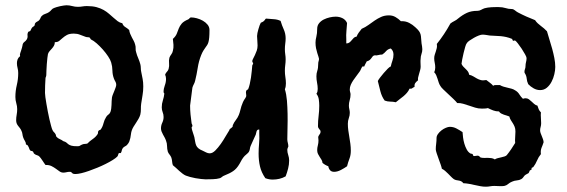

<svg xmlns="http://www.w3.org/2000/svg" viewBox="-20 -621 2140 725"><path d="M521 -294.9Q521 -276.9 518.3 -262Q515.6 -247.1 513.2 -230Q511.7 -219.2 512 -209Q512.2 -198.7 509.8 -188Q507.3 -179.7 502.9 -172.1Q498.5 -164.6 493.7 -157.2Q488.8 -149.9 484.1 -142.3Q479.5 -134.8 477.1 -127Q475.1 -120.6 474.4 -113.8Q473.6 -106.9 472.2 -100.1Q470.7 -93.3 468.3 -86.9Q465.8 -80.6 460.9 -75.2Q458 -71.3 453.4 -69.1Q448.7 -66.9 444.8 -63Q440.9 -58.6 439.9 -53Q439 -47.4 436 -43H429.2Q426.8 -40.5 426.3 -37.1Q425.8 -33.7 422.9 -29.8Q417 -23.9 405.3 -16.6Q393.6 -9.3 378.9 -2Q364.3 5.4 347.7 12.2Q331.1 19 315.7 24.4Q300.3 29.8 286.9 33Q273.4 36.1 265.1 36.1Q258.8 36.1 256.1 34.9Q253.4 33.7 252 32Q250.5 30.3 249 29.1Q247.6 27.8 243.2 27.8Q236.8 27.8 231 29.3Q225.1 30.8 219.2 30.8Q211.4 30.8 204.8 26.1Q198.2 21.5 190.9 16.1Q183.6 10.7 174.3 6.1Q165 1.5 151.9 2Q149.9 -0.5 146.7 -5.1Q143.6 -9.8 140.4 -14.6Q137.2 -19.5 134 -23.7Q130.9 -27.8 128.9 -29.8Q125 -33.7 119.9 -34.9Q114.7 -36.1 109.9 -40Q107.4 -41.5 106.7 -44.4Q106 -47.4 103 -49.8Q100.6 -51.3 98.1 -51Q95.7 -50.8 94.2 -53.2Q92.3 -54.7 91.1 -58.1Q89.8 -61.5 88.4 -65.2Q86.9 -68.8 84.7 -71.8Q82.5 -74.7 78.1 -75.2Q78.1 -82.5 74.2 -88.6Q70.3 -94.7 67.9 -101.1Q65.4 -107.9 64.7 -114.5Q64 -121.1 61 -127Q58.6 -132.8 55.2 -137.2Q51.8 -141.6 48.6 -145.5Q45.4 -149.4 43.2 -154.5Q41 -159.7 41 -167Q41 -177.7 43 -188Q44.9 -198.2 44.9 -209Q44.9 -220.2 41.5 -231.4Q38.1 -242.7 38.1 -254.9Q38.1 -277.8 43.5 -300Q48.8 -322.3 48.8 -345.2Q48.8 -355 46.4 -364Q43.9 -373 43.9 -382.8Q43.9 -389.6 46.4 -396.5Q48.8 -403.3 55.2 -408.2Q56.2 -409.7 55.7 -411.6Q55.2 -413.6 55.2 -415Q55.2 -416.5 56.6 -420.9Q58.1 -425.3 59.8 -430.4Q61.5 -435.5 63 -440.9Q64.5 -446.3 64.9 -449.2Q65.4 -454.1 67.1 -457Q68.8 -460 71.5 -462.2Q74.2 -464.4 76.7 -466.6Q79.1 -468.8 81.1 -472.2Q85 -479 84 -486.6Q83 -494.1 86.9 -501L94.2 -503.9Q97.7 -511.7 99.6 -514.6Q101.6 -517.6 103 -518.8Q104.5 -520 106 -520.5Q107.4 -521 109.9 -523.9Q111.3 -525.4 111.3 -528.1Q111.3 -530.8 112.8 -533.2Q115.2 -537.1 120.6 -539.6Q126 -542 128.9 -545.9Q131.8 -549.8 133.5 -554.4Q135.3 -559.1 139.2 -562Q143.6 -566.4 151.4 -568.8Q159.2 -571.3 165 -575.2Q170.4 -579.1 174.1 -583.7Q177.7 -588.4 184.1 -590.8Q187.5 -592.3 193.8 -594.2Q200.2 -596.2 207.3 -597.7Q214.4 -599.1 220.7 -600.1Q227.1 -601.1 231 -601.1Q242.2 -601.1 252.7 -598.1Q263.2 -595.2 273.9 -595.2Q283.2 -595.2 291.5 -596.7Q299.8 -598.1 308.1 -598.1Q329.1 -598.1 344.5 -594Q359.9 -589.8 371.3 -583.3Q382.8 -576.7 391.8 -568.8Q400.9 -561 408.7 -554Q416.5 -546.9 424.3 -541Q432.1 -535.2 441.9 -533.2Q444.8 -523.9 452.9 -519Q460.9 -514.2 467.8 -507.8Q468.8 -500 471.7 -493.2Q474.6 -486.3 478 -479.7Q481.4 -473.1 484.9 -466.8Q488.3 -460.4 490.2 -453.1Q492.7 -445.3 492.2 -438Q491.7 -430.7 494.1 -423.8Q497.1 -412.1 502 -401.1Q506.8 -390.1 509.8 -378.9Q511.7 -371.6 511.7 -364.3Q511.7 -356.9 513.2 -350.1Q516.1 -335 518.6 -322.8Q521 -310.5 521 -294.9ZM418.9 -300.8Q418.9 -307.6 415.8 -312.7Q412.6 -317.9 410.2 -324.2Q404.8 -338.4 404.5 -354.2Q404.3 -370.1 399.9 -384.8Q397 -395 388.2 -408.2Q379.4 -421.4 368.2 -434.1Q356.9 -446.8 345 -457.3Q333 -467.8 323.2 -472.2L318.8 -479Q315.9 -480.5 311.5 -480.5Q307.1 -480.5 303.2 -481.9Q292 -485.8 281.7 -490Q271.5 -494.1 258.8 -494.1Q242.2 -494.1 232.9 -489Q223.6 -483.9 216.8 -477.8Q210 -471.7 203.6 -466.6Q197.3 -461.4 187 -461.9Q187 -454.1 183.8 -448.5Q180.7 -442.9 176.3 -438Q171.9 -433.1 167.5 -428.2Q163.1 -423.3 161.1 -417Q160.2 -413.1 158.9 -402.3Q157.7 -391.6 156.7 -378.7Q155.8 -365.7 155.3 -354Q154.8 -342.3 154.8 -336.9Q154.8 -334.5 153.8 -332Q152.8 -329.6 151.9 -327.1Q150.9 -313 150.4 -298.6Q149.9 -284.2 149.9 -270Q149.9 -264.6 151.4 -253.7Q152.8 -242.7 155.3 -228.8Q157.7 -214.8 160.6 -199.5Q163.6 -184.1 166.7 -170.4Q169.9 -156.7 172.9 -145.8Q175.8 -134.8 178.2 -129.9Q180.7 -124.5 184.1 -121.6Q187.5 -118.7 189.9 -113.8Q191.4 -111.3 191.4 -108.9Q191.4 -106.4 193.8 -104Q198.7 -98.6 205.8 -95.7Q212.9 -92.8 219.2 -87.9Q227.1 -85.9 230.5 -82.8Q233.9 -79.6 238 -76.4Q242.2 -73.2 249.3 -71Q256.3 -68.8 272 -68.8Q279.8 -68.8 282 -70.8Q284.2 -72.8 290 -75.2Q295.4 -77.6 300.8 -77.6Q306.2 -77.6 310.1 -79.1Q318.4 -87.9 329.8 -95.7Q341.3 -103.5 348.1 -113.8Q350.6 -117.2 350.1 -120.6Q349.6 -124 352.1 -127Q353.5 -129.4 356.4 -129.9Q359.4 -130.4 360.8 -132.8Q367.7 -142.6 370.8 -155.5Q374 -168.5 380.9 -179.2Q383.8 -184.6 389.2 -188.2Q394.5 -191.9 397 -198.2Q398.9 -203.6 399.9 -210.4Q400.9 -217.3 401.1 -224.6Q401.4 -231.9 401.6 -239.3Q401.9 -246.6 402.8 -252.9Q403.8 -258.3 406.5 -264.9Q409.2 -271.5 411.9 -278.1Q414.6 -284.7 416.7 -290.8Q418.9 -296.9 418.9 -300.8Z M1071.8 -15.1Q1071.8 0.5 1067.9 15.6Q1064 30.8 1058.6 44.9Q1047.4 51.3 1034.9 54.2Q1022.5 57.1 1009.8 57.1Q995.6 57.1 981.9 51.8Q966.8 29.8 961.7 7.3Q956.5 -15.1 956.5 -41Q956.5 -59.6 958.3 -78.9Q960 -98.1 959 -117.2V-131.8Q954.6 -132.3 952.4 -130.4Q950.2 -128.4 949 -125.5Q947.8 -122.6 947.3 -119.1Q946.8 -115.7 945.8 -112.8Q941.4 -102.5 936.3 -92Q931.2 -81.5 926.8 -70.8Q924.3 -65.4 923.6 -59.3Q922.9 -53.2 919.9 -47.9Q917.5 -43.9 912.6 -40Q907.7 -36.1 903.8 -32.2Q897.9 -25.9 893.3 -18.3Q888.7 -10.7 884.8 -2.9Q878.9 7.3 873 13.9Q867.2 20.5 860.4 25.1Q853.5 29.8 845.5 33.7Q837.4 37.6 826.7 42Q822.3 43.5 818.4 46.9Q814.5 50.3 810.5 51.8Q798.8 55.2 783.4 55.7Q768.1 56.2 755.9 56.2Q749.5 56.2 739.3 54.9Q729 53.7 718 51.8Q707 49.8 697.3 47.1Q687.5 44.4 681.6 42Q675.8 39.6 669.4 34.7Q663.1 29.8 656.7 24.2Q650.4 18.6 644.5 12.9Q638.7 7.3 632.8 2.9Q630.4 -3.9 629.9 -11.2Q629.4 -18.6 627 -25.9Q624.5 -32.2 620.4 -37.1Q616.2 -42 613.8 -47.9Q610.8 -58.6 610.8 -69.3Q610.8 -80.1 606.9 -89.8Q605 -95.7 601.8 -101.6Q598.6 -107.4 595.5 -113Q592.3 -118.7 590.1 -124.5Q587.9 -130.4 587.9 -136.2Q587.9 -147.5 592.8 -157.7Q597.7 -168 597.7 -179.2Q597.7 -189 594.2 -197.5Q590.8 -206.1 590.8 -215.8Q590.8 -229.5 595 -241.9Q599.1 -254.4 600.6 -268.1Q599.1 -269 598.4 -270.8Q597.7 -272.5 597.7 -273.9Q597.7 -286.1 602.3 -298.3Q606.9 -310.5 606.9 -323.2Q606.9 -332 603.5 -338.9Q605.5 -345.2 610.4 -350.1Q615.2 -355 616.7 -360.8Q619.6 -371.6 618.4 -382.1Q617.2 -392.6 619.6 -402.8Q622.1 -409.7 626.7 -415.5Q631.3 -421.4 632.8 -429.2Q635.7 -440.4 635 -451.7Q634.3 -462.9 632.8 -474.1Q643.6 -483.9 647.5 -493.9Q651.4 -503.9 655 -513.4Q658.7 -522.9 666 -531.7Q673.3 -540.5 690.9 -547.9Q693.8 -549.3 695.8 -552.2Q697.8 -555.2 701.7 -555.2Q711.4 -555.2 723.4 -552Q735.4 -548.8 746.1 -542.7Q756.8 -536.6 763.9 -527.8Q771 -519 771 -507.8Q771 -490.2 770 -479.5Q769 -468.8 767.1 -461.9Q765.1 -455.1 762.2 -450.7Q759.3 -446.3 755.9 -441.7Q752.4 -437 748.3 -430.4Q744.1 -423.8 739.7 -413.1Q730.5 -390.1 726.6 -364.7Q722.7 -339.4 716.8 -315.9Q715.3 -309.1 711.9 -303Q708.5 -296.9 706.5 -290L697.8 -222.2Q697.8 -206.5 699.5 -188.5Q701.2 -170.4 703.6 -154.8Q704.6 -151.9 705.6 -150.4Q706.5 -148.9 706.5 -145Q706.5 -143.6 705.1 -142.6Q703.6 -141.6 703.6 -139.2Q703.6 -136.7 704.8 -131.8Q706.1 -127 708 -121.6Q710 -116.2 711.4 -111.1Q712.9 -106 713.9 -103Q715.8 -93.3 717 -85.7Q718.3 -78.1 720.7 -72.3Q723.1 -66.4 728.8 -61.3Q734.4 -56.2 745.6 -51.8Q752 -48.8 758.5 -45.4Q765.1 -42 772 -42Q782.2 -42 793 -52.7Q803.7 -63.5 813.7 -77.6Q823.7 -91.8 832 -106.4Q840.3 -121.1 845.7 -128.9Q846.2 -132.3 848.6 -134.3Q851.1 -136.2 853.5 -137.9Q856 -139.6 857.7 -141.8Q859.4 -144 858.9 -147.9Q863.3 -158.7 870.4 -167.5Q877.4 -176.3 881.8 -187Q885.3 -195.8 887.2 -204.1Q889.2 -212.4 891.6 -220.2Q894 -228 897.5 -235.6Q900.9 -243.2 906.7 -251Q910.6 -256.3 909.7 -262Q908.7 -267.6 908.7 -272Q908.7 -275.9 910.6 -279.8L917 -284.2Q920.4 -292 923.1 -303.7Q925.8 -315.4 927.7 -328.1Q929.7 -340.8 930.7 -353Q931.6 -365.2 932.6 -374Q933.6 -377 935.1 -378.9Q936.5 -380.9 935.5 -383.8Q932.6 -385.3 932.6 -390.1Q932.6 -393.6 935.8 -399.4Q939 -405.3 942.6 -413.1Q946.3 -420.9 949.5 -429.9Q952.6 -439 952.6 -449.2Q952.6 -458 951.7 -467Q950.7 -476.1 950.7 -484.9Q950.7 -489.3 952.1 -496.3Q953.6 -503.4 955.8 -511Q958 -518.6 960.4 -525.4Q962.9 -532.2 964.8 -535.2Q972.2 -538.1 975.1 -540.5Q978 -543 979.5 -544.9Q981 -546.9 981.7 -548.3Q982.4 -549.8 984.9 -550.8Q997.6 -549.3 1012.7 -548.6Q1027.8 -547.9 1039.6 -542Q1044.4 -525.4 1051.5 -509.8Q1058.6 -494.1 1058.6 -476.1Q1058.6 -466.3 1057.1 -456.1Q1055.7 -445.8 1055.7 -435.1Q1055.7 -425.3 1057.1 -416Q1058.6 -406.7 1058.6 -397Q1058.6 -385.7 1057.1 -375.2Q1055.7 -364.7 1055.7 -354Q1055.7 -341.8 1057.6 -329.8Q1059.6 -317.9 1059.6 -306.2Q1059.6 -300.8 1058.8 -295.2Q1058.1 -289.6 1055.7 -284.2Q1061.5 -265.1 1063.5 -241Q1065.4 -216.8 1065.9 -191.2Q1066.4 -165.5 1065.7 -140.6Q1064.9 -115.7 1064.9 -95.2Q1064.9 -88.4 1066.9 -81.3Q1068.8 -74.2 1068.8 -67.9Q1067.4 -64.9 1066.2 -61.5Q1064.9 -58.1 1064.9 -55.2Q1064.9 -45.4 1068.4 -35.4Q1071.8 -25.4 1071.8 -15.1Z M1574.7 -435.1Q1574.7 -425.8 1571.5 -417Q1568.4 -408.2 1568.4 -398.9Q1567.4 -391.6 1567.9 -384Q1568.4 -376.5 1568.4 -369.1Q1568.4 -363.3 1566.4 -356Q1564.5 -348.6 1562.3 -341.6Q1560.1 -334.5 1558.8 -328.4Q1557.6 -322.3 1558.6 -317.9Q1551.8 -312.5 1548.1 -307.4Q1544.4 -302.2 1545.4 -293Q1539.6 -290.5 1536.4 -287.8Q1533.2 -285.2 1526.4 -286.1Q1522.5 -277.3 1516.6 -270.5Q1510.7 -263.7 1503.7 -257.8Q1496.6 -252 1489 -246.3Q1481.4 -240.7 1474.6 -234.9Q1463.9 -237.3 1453.6 -237.3Q1443.4 -237.3 1432.6 -241.2Q1421.4 -256.3 1416.3 -276.6Q1411.1 -296.9 1406.7 -314.9Q1408.2 -318.8 1414.6 -327.4Q1420.9 -335.9 1429 -345.2Q1437 -354.5 1444.3 -361.8Q1451.7 -369.1 1455.6 -370.1Q1458 -381.3 1461.9 -392.1Q1465.8 -402.8 1465.8 -415Q1465.8 -429.2 1455.6 -438Q1444.3 -435.5 1438 -428Q1431.6 -420.4 1423.3 -415Q1415 -415 1408.7 -413.1Q1402.3 -411.1 1394.5 -412.1Q1389.6 -411.1 1387.2 -408Q1384.8 -404.8 1382.3 -401.4Q1379.9 -397.9 1376 -394.5Q1372.1 -391.1 1364.7 -389.2Q1364.3 -388.2 1363 -385.7Q1361.8 -383.3 1360.1 -380.4Q1358.4 -377.4 1357.2 -374.5Q1356 -371.6 1355.5 -370.1H1348.6Q1344.7 -364.7 1342.5 -358.9Q1340.3 -353 1335.4 -347.2Q1331.1 -340.8 1325.2 -333.3Q1319.3 -325.7 1313.7 -317.4Q1308.1 -309.1 1304.4 -300.5Q1300.8 -292 1300.8 -283.2Q1300.8 -277.8 1302.2 -273.2Q1303.7 -268.6 1303.7 -264.2Q1303.7 -253.4 1300.5 -242.9Q1297.4 -232.4 1297.4 -222.2Q1297.4 -215.3 1299.1 -208.5Q1300.8 -201.7 1300.8 -194.8Q1300.8 -184.6 1297.1 -174.8Q1293.5 -165 1293.5 -153.8Q1293.5 -141.1 1295.2 -128.7Q1296.9 -116.2 1299.1 -103.5Q1301.3 -90.8 1303 -77.9Q1304.7 -64.9 1304.7 -51.8Q1304.7 -35.2 1299.6 -22Q1294.4 -8.8 1290.5 6.8Q1280.8 13.7 1267.3 20.8Q1253.9 27.8 1241.7 27.8Q1231.9 27.8 1226.6 22Q1221.2 16.1 1219.7 6.8Q1207.5 2.4 1197.8 -5.9Q1197.3 -12.2 1194.1 -17.6Q1190.9 -22.9 1187.3 -28.3Q1183.6 -33.7 1180.7 -39.8Q1177.7 -45.9 1177.7 -54.2Q1177.7 -63 1180.2 -72Q1182.6 -81.1 1182.6 -90.8Q1182.6 -94.2 1182.1 -96.9Q1181.6 -99.6 1181.6 -102.1Q1181.6 -105.5 1183.1 -107.9Q1184.6 -110.4 1186 -112.5Q1187.5 -114.7 1189 -117.2Q1190.4 -119.6 1190.4 -124Q1190.4 -127 1189 -129.2Q1187.5 -131.3 1185.5 -133.5Q1183.6 -135.7 1182.1 -138.4Q1180.7 -141.1 1180.7 -145Q1180.7 -164.6 1183.1 -183.3Q1185.5 -202.1 1185.5 -222.2Q1185.5 -233.9 1183.8 -245.6Q1182.1 -257.3 1174.8 -267.1Q1177.7 -271 1178.7 -275.6Q1179.7 -280.3 1179.7 -285.2Q1179.7 -296.9 1177.2 -308.8Q1174.8 -320.8 1174.8 -333Q1174.8 -344.2 1178.2 -354Q1181.6 -363.8 1181.6 -380.9Q1181.6 -385.7 1183.1 -390.1Q1184.6 -394.5 1184.6 -398.9Q1184.6 -400.9 1182.6 -406.7Q1180.7 -412.6 1178 -420.9Q1175.3 -429.2 1173.3 -439.2Q1171.4 -449.2 1171.4 -460Q1171.4 -470.7 1174.6 -482.7Q1177.7 -494.6 1177.7 -512.2Q1177.7 -524.4 1184.8 -533.2Q1191.9 -542 1202.6 -547.4Q1213.4 -552.7 1225.3 -555.4Q1237.3 -558.1 1247.6 -558.1Q1261.2 -558.1 1272.9 -552.5Q1284.7 -546.9 1290.5 -534.2Q1289.6 -519 1288.1 -503.7Q1286.6 -488.3 1287.6 -473.1V-457Q1294.9 -457 1299.6 -460.7Q1304.2 -464.4 1307.9 -469Q1311.5 -473.6 1315.7 -477.8Q1319.8 -481.9 1326.7 -482.9Q1329.6 -491.2 1335 -498.3Q1340.3 -505.4 1345.7 -512.2Q1359.4 -518.1 1371.1 -526.6Q1382.8 -535.2 1394.5 -543.2Q1406.2 -551.3 1419.2 -557.1Q1432.1 -563 1448.7 -563Q1462.4 -563 1473.4 -556.6Q1484.4 -550.3 1493.7 -541H1498.5Q1512.7 -541 1525.4 -534.4Q1538.1 -527.8 1548.3 -518.1Q1557.6 -509.8 1562 -503.7Q1566.4 -497.6 1568.1 -491.2Q1569.8 -484.9 1570.1 -476.8Q1570.3 -468.8 1571.8 -457Q1572.8 -451.2 1573.7 -445.8Q1574.7 -440.4 1574.7 -435.1Z M2076.7 -368.2Q2076.7 -356 2073.2 -340.8Q2069.8 -325.7 2062.7 -312.3Q2055.7 -298.8 2044.9 -289.8Q2034.2 -280.8 2019.5 -280.8Q2006.8 -280.8 1995.1 -287.4Q1983.4 -293.9 1974.6 -303.2Q1969.7 -313.5 1968.8 -324.5Q1967.8 -335.4 1961.4 -345.2Q1960.4 -346.2 1960.4 -350.1Q1960.4 -355.5 1962.4 -360.4Q1964.4 -365.2 1964.4 -372.1Q1964.4 -379.4 1966.3 -386.5Q1968.3 -393.6 1968.3 -401.9Q1968.3 -405.8 1962.6 -416Q1957 -426.3 1949.7 -437.3Q1942.4 -448.2 1935.3 -457.3Q1928.2 -466.3 1925.3 -467.8Q1923.8 -468.8 1921.9 -467.8Q1919.9 -466.8 1917.5 -466.8L1916.5 -467.8L1913.6 -474.1Q1901.4 -479 1891.4 -481.2Q1881.3 -483.4 1871.6 -484.4Q1861.8 -485.4 1851.6 -485.6Q1841.3 -485.8 1829.6 -486.8Q1822.8 -487.8 1815.9 -489Q1809.1 -490.2 1801.3 -490.2Q1796.4 -490.2 1787.6 -486.8Q1778.8 -483.4 1769.8 -478.3Q1760.7 -473.1 1752.9 -467.8Q1745.1 -462.4 1742.7 -458Q1739.7 -454.6 1736.6 -443.8Q1733.4 -433.1 1730.5 -420.7Q1727.5 -408.2 1725.3 -396.5Q1723.1 -384.8 1722.7 -379.9Q1725.1 -374 1729.5 -369.4Q1733.9 -364.7 1738.5 -360.4Q1743.2 -356 1746.8 -351.1Q1750.5 -346.2 1751.5 -338.9Q1761.2 -336.4 1767.8 -332.3Q1774.4 -328.1 1781 -324.5Q1787.6 -320.8 1795.7 -318.6Q1803.7 -316.4 1816.4 -318.8Q1822.8 -313.5 1829.8 -308.6Q1836.9 -303.7 1842.3 -296.9Q1844.7 -299.3 1848.1 -299.6Q1851.6 -299.8 1855.5 -299.8H1867.7Q1874 -295.9 1881.6 -293.7Q1889.2 -291.5 1896.7 -289.8Q1904.3 -288.1 1911.6 -286.1Q1918.9 -284.2 1925.3 -279.8Q1935.1 -274.4 1940.9 -264.9Q1946.8 -255.4 1954.6 -248Q1957.5 -249 1959.7 -249.5Q1961.9 -250 1964.4 -250Q1971.7 -250 1977.1 -246.1Q1982.4 -242.2 1987.3 -237.5Q1992.2 -232.9 1997.3 -228.3Q2002.4 -223.6 2009.3 -222.2Q2011.2 -215.3 2014.2 -208.5Q2017.1 -201.7 2022.5 -196.8Q2021.5 -186.5 2022.5 -176Q2023.4 -165.5 2023.4 -155.8Q2023.4 -148.4 2021.5 -141.8Q2019.5 -135.3 2019.5 -128.9Q2019.5 -123.5 2021.5 -118.2Q2023.4 -112.8 2025.9 -106.9Q2028.3 -101.1 2030.3 -95.5Q2032.2 -89.8 2032.7 -84Q2030.8 -77.1 2028.6 -72.3Q2026.4 -67.4 2024.7 -62.5Q2022.9 -57.6 2022.2 -52.2Q2021.5 -46.9 2022.5 -39.1Q2013.2 -27.8 2007.8 -14.6Q2002.4 -1.5 1993.7 9.8L1987.3 13.2V19L1980.5 22.9Q1978 28.8 1977.1 30.8Q1976.1 32.7 1974.9 33.4Q1973.6 34.2 1971.2 35.2Q1968.8 36.1 1964.4 39.1Q1960 42 1957 46.9Q1954.1 51.8 1948.7 55.2Q1940.9 59.6 1931.4 60.3Q1921.9 61 1913.6 64.9Q1905.8 67.9 1898.9 73.7Q1892.1 79.6 1884.3 81.1Q1875.5 82.5 1865.5 81.8Q1855.5 81.1 1846.7 81.1Q1838.4 81.1 1830.6 82.5Q1822.8 84 1814.5 84Q1804.2 84 1793.5 82Q1782.7 80.1 1772.2 77.6Q1761.7 75.2 1751 73.2Q1740.2 71.3 1729.5 70.8Q1726.1 65.9 1721.7 63.7Q1717.3 61.5 1712.4 60.8Q1707.5 60.1 1702.6 59.1Q1697.8 58.1 1693.4 55.2Q1687.5 50.8 1682.4 45.4Q1677.2 40 1671.9 34.7Q1666.5 29.3 1660.9 24.4Q1655.3 19.5 1648.4 16.1Q1647.9 11.7 1644.3 1.2Q1640.6 -9.3 1636.5 -20.5Q1632.3 -31.7 1628.9 -42.2Q1625.5 -52.7 1625.5 -57.1Q1625.5 -67.4 1627 -78.1Q1628.4 -88.9 1628.4 -100.1Q1628.4 -107.4 1633.8 -115Q1639.2 -122.6 1647 -128.7Q1654.8 -134.8 1663.6 -138.4Q1672.4 -142.1 1678.7 -142.1Q1691.9 -142.1 1703.9 -135.7Q1715.8 -129.4 1726.6 -122.1Q1727.1 -113.8 1728.5 -102.1Q1730 -90.3 1733.4 -78.6Q1736.8 -66.9 1742.2 -56.9Q1747.6 -46.9 1755.4 -42Q1757.8 -40.5 1760 -40.5Q1762.2 -40.5 1764.6 -39.1L1767.6 -32.2Q1770.5 -31.2 1775.4 -32.2Q1780.3 -33.2 1782.7 -33.2Q1786.1 -33.2 1787.8 -32.2Q1789.6 -31.2 1790.8 -30Q1792 -28.8 1793 -27.6Q1793.9 -26.4 1796.4 -25.9Q1802.7 -24.4 1809.6 -24.7Q1816.4 -24.9 1822.3 -24.9Q1829.1 -24.9 1835.7 -23.9Q1842.3 -22.9 1848.6 -19Q1852.5 -22 1859.1 -23.7Q1865.7 -25.4 1872.6 -26.9Q1879.4 -28.3 1885.3 -30.3Q1891.1 -32.2 1893.6 -35.2Q1901.9 -45.4 1910.2 -57.6Q1918.5 -69.8 1925.3 -81.1Q1924.3 -91.8 1925.3 -102.3Q1926.3 -112.8 1926.3 -124Q1926.3 -135.3 1923.3 -142.3Q1920.4 -149.4 1916.7 -155.3Q1913.1 -161.1 1909.2 -167Q1905.3 -172.9 1903.3 -181.2Q1898.9 -183.1 1893.6 -184.6Q1888.2 -186 1882.6 -188Q1877 -189.9 1872.1 -192.6Q1867.2 -195.3 1864.3 -200.2Q1852.5 -200.2 1842.8 -203.9Q1833 -207.5 1822.3 -212.9Q1816.4 -211.4 1811 -211.2Q1805.7 -210.9 1799.3 -210.9Q1786.1 -210.9 1774.2 -214.6Q1762.2 -218.3 1751 -222.2Q1739.7 -226.1 1728.8 -229.2Q1717.8 -232.4 1706.5 -231.9Q1701.2 -238.8 1691.4 -248Q1681.6 -257.3 1671.6 -266.6Q1661.6 -275.9 1653.3 -283.9Q1645 -292 1642.6 -296.9Q1638.7 -302.7 1636.5 -309.8Q1634.3 -316.9 1632.1 -323.7Q1629.9 -330.6 1627.2 -336.9Q1624.5 -343.3 1619.6 -348.1Q1623.5 -356 1623.5 -366.2Q1623.5 -375 1621.6 -383.5Q1619.6 -392.1 1619.6 -400.9Q1619.6 -408.2 1621.6 -414.3Q1623.5 -420.4 1625.7 -426.8Q1627.9 -433.1 1629.4 -439.9Q1630.9 -446.8 1629.4 -455.1Q1657.7 -490.2 1680.7 -532.2Q1687.5 -537.6 1695.6 -541.5Q1703.6 -545.4 1709.5 -550.8Q1726.6 -564.9 1743.2 -572.5Q1759.8 -580.1 1782.7 -580.1Q1790 -580.1 1796.4 -583.7Q1802.7 -587.4 1809.6 -589.8Q1814.5 -591.3 1821.5 -592.3Q1828.6 -593.3 1836.4 -593.8Q1844.2 -594.2 1851.3 -594.2Q1858.4 -594.2 1863.3 -594.2Q1877.4 -594.2 1888.7 -590.6Q1899.9 -586.9 1912.6 -586.9Q1918.5 -586.9 1924.3 -582Q1930.2 -577.1 1935.5 -574.2Q1951.2 -565.9 1967.5 -558.6Q1983.9 -551.3 2000.5 -544.9Q2004.9 -538.1 2010.5 -533Q2016.1 -527.8 2022.2 -523.2Q2028.3 -518.6 2034.2 -513.7Q2040 -508.8 2045.4 -502.9Q2049.8 -486.8 2055.2 -470Q2060.5 -453.1 2065.2 -436.3Q2069.8 -419.4 2073.2 -402.1Q2076.7 -384.8 2076.7 -368.2Z"/></svg>

Font: Margarine
Style: Regular
Weight: 400
Designer: Astigmatic (AOETI)
Foundry: Astigmatic (AOETI)
Version: Version 1.000